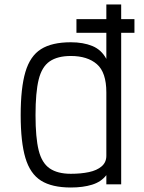

<svg xmlns="http://www.w3.org/2000/svg" viewBox="-20 -820 640 854"><path d="M320 -674V-735H578V-674ZM295 14Q211 14 162.5 -16.5Q114 -47 93 -117.5Q72 -188 72 -308Q72 -429 93 -500Q114 -571 162.5 -601.5Q211 -632 295 -632Q350 -632 390.5 -615.5Q431 -599 453 -558V-800H519V0H453V-41Q430 -11 389.5 1.5Q349 14 295 14ZM295 -47Q340 -47 375.5 -54.5Q411 -62 432 -80Q453 -98 453 -127V-409Q453 -498 411 -534.5Q369 -571 295 -571Q236 -571 201 -547Q166 -523 152 -466Q138 -409 138 -308Q138 -208 152 -151.5Q166 -95 201 -71Q236 -47 295 -47Z"/></svg>

Font: Victor Mono Light
Style: Regular
Weight: 300
Monospace: yes
Designer: Rune Bjørnerås
Version: Version 1.561;gftools[0.9.30]